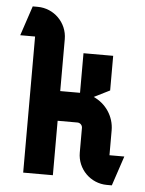

<svg xmlns="http://www.w3.org/2000/svg" viewBox="-51 -711 582 773"><g transform="rotate(5 240.0 -325.0)"><path d="M50 -670 10 -550H70V0H190V-220H270C281 -220 290 -211 290 -200V-100C290 -33.8 343.8 20 410 20H430L470 -100H410V-200C410 -257.2 375.6 -306.5 326.3 -328.2L390 -360V-500H270V-340H190V-550C190 -616.2 136.2 -670 70 -670Z"/></g></svg>

Font: Abibas
Style: Medium
Weight: 500
Version: Version 0.3